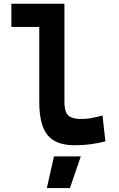

<svg xmlns="http://www.w3.org/2000/svg" viewBox="-20 -752 626 1007"><path d="M370.1 9.8Q272.5 9.8 229.2 -43.9Q186 -97.7 186 -215.8V-732.4H317.9V-220.7Q317.9 -188.5 324.7 -168Q331.5 -147.5 351.1 -137.7Q370.6 -127.9 409.2 -127.9Q452.1 -127.9 517.6 -146.5L532.7 -10.7Q491.2 0 452.6 4.9Q414.1 9.8 370.1 9.8ZM39.6 -610.8V-732.4H194.8V-610.8ZM225.6 234.4 263.2 68.4H403.8L346.7 234.4Z"/></svg>

Font: Cascadia Mono PL
Style: Regular
Weight: 400
Monospace: yes
Designer: Aaron Bell
Foundry: Saja Typeworks
Version: Version 2102.003